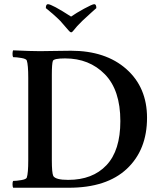

<svg xmlns="http://www.w3.org/2000/svg" viewBox="-20 -883 759 906"><path d="M206.1 -863.3Q224.6 -863.3 315.4 -804.7Q338.9 -821.3 377.4 -842.3Q416 -863.3 424.8 -863.3Q434.6 -863.3 434.6 -844.7Q433.6 -843.8 412.1 -824.7Q390.6 -805.7 369.1 -785.2Q340.8 -757.8 327.1 -739.3Q320.3 -730.5 316.4 -730.5Q310.5 -730.5 303.7 -739.3Q268.6 -780.3 264.6 -784.2Q248 -800.8 231.9 -814.9Q215.8 -829.1 206.5 -836.4Q197.3 -843.8 196.3 -844.7Q196.3 -863.3 206.1 -863.3ZM224.6 -530.3V-127Q224.6 -67.4 231.4 -52.7Q242.2 -34.2 301.8 -34.2Q417 -34.2 482.4 -103.5Q547.9 -172.9 547.9 -311.5Q547.9 -458 474.6 -532.7Q401.4 -607.4 287.1 -607.4Q234.4 -607.4 229.5 -595.7Q224.6 -582 224.6 -530.3ZM314.5 -643.6Q478.5 -643.6 576.2 -557.1Q673.8 -470.7 673.8 -327.1Q673.8 -175.8 578.6 -86.4Q483.4 2.9 304.7 2.9H42Q39.1 -2 39.1 -13.7Q39.1 -25.4 42 -29.3Q57.6 -29.3 80.6 -33.2Q103.5 -37.1 106.4 -44.9Q113.3 -65.4 113.3 -127V-515.6Q113.3 -577.1 106.4 -597.7Q103.5 -605.5 80.6 -609.4Q57.6 -613.3 42 -613.3Q39.1 -617.2 39.1 -628.9Q39.1 -640.6 42 -645.5Q126 -641.6 168.9 -641.6Q187.5 -641.6 237.3 -642.6Q287.1 -643.6 314.5 -643.6Z"/></svg>

Font: Crimson
Style: Semibold
Weight: 600
Version: Version 0.8